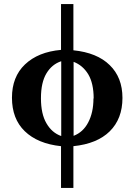

<svg xmlns="http://www.w3.org/2000/svg" viewBox="-20 -714 664 947"><path d="M342 -468V-466Q459 -454 521 -393Q584 -332 584 -231Q584 -128 521 -66Q459 -5 342 7V213H281V7Q166 -5 102 -67Q39 -128 39 -232Q39 -335 103 -396Q168 -458 281 -468V-694H342ZM182 -230V-229Q182 -152 209 -106Q236 -59 282 -43V-412Q236 -397 209 -352Q182 -307 182 -230ZM441 -229 442 -228Q442 -303 415 -348Q388 -392 343 -409V-44Q390 -62 415 -110Q441 -159 441 -229Z"/></svg>

Font: Libra Serif Modern
Style: Bold
Weight: 700
Designer: Stefan Peev, Context Ltd
Foundry: Ascender Corporation
Version: Version 1.000